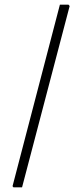

<svg xmlns="http://www.w3.org/2000/svg" viewBox="-20 -696 329 827"><path d="M38 111 34 106 238 -676H275L280 -670L75 111Z"/></svg>

Font: t
Style: Regular
Weight: 300
Designer: Juan Pablo del Peral
Foundry: Huerta Tipografica
Version: Version 2.004; ttfautohint (v1.8.1)